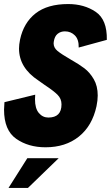

<svg xmlns="http://www.w3.org/2000/svg" viewBox="-27 -718 548 949"><path d="M-7 -176Q-7 -187 -5 -213L147 -250Q146 -242 146 -227Q146 -182 165 -159.5Q184 -137 212 -137Q277 -137 277 -202Q277 -230 257.5 -249.5Q238 -269 194 -298L163 -320Q67 -383 67 -478Q67 -497 72 -522Q90 -606 149 -652Q208 -698 310 -698Q389 -698 446 -659.5Q503 -621 501 -521L362 -483Q363 -523 343 -543Q323 -563 294 -563Q273 -563 258 -551Q243 -539 239 -513Q238 -510 238 -504Q238 -482 257.5 -466Q277 -450 322 -424Q363 -401 390 -380.5Q417 -360 436.5 -326.5Q456 -293 456 -246Q456 -222 450 -193Q429 -96 363 -43Q297 10 198 10Q113 10 53 -32Q-7 -74 -7 -176ZM108 64H263L111 211H15Z"/></svg>

Font: Decalotype Black Italic
Style: Regular
Weight: 900
Italic angle: -12°
Designer: Alfredo Marco Pradil
Foundry: Alfredo Marco Pradil
Version: Version 1.0